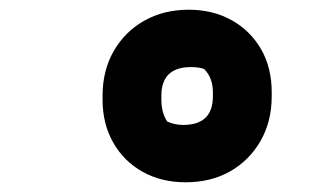

<svg xmlns="http://www.w3.org/2000/svg" viewBox="-20 -730 640 395"><path d="M368 -710Q418 -710 456.5 -688.5Q495 -667 517 -629Q539 -591 539 -540V-532Q539 -480 516 -440Q493 -400 453.5 -377.5Q414 -355 362 -355Q312 -355 273.5 -376.5Q235 -398 213 -436.5Q191 -475 191 -525V-533Q191 -585 214 -625Q237 -665 277 -687.5Q317 -710 368 -710ZM357 -473Q418 -473 418 -532V-540Q418 -570 400 -588Q389 -592 373 -592Q312 -592 312 -533V-525Q312 -498 324 -480Q339 -473 357 -473Z"/></svg>

Font: Recursive Mn Csl St Blk
Style: Italic
Weight: 900
Italic angle: -15°
Monospace: yes
Version: Version 1.079;hotconv 1.0.112;makeotfexe 2.5.65598; ttfautoh